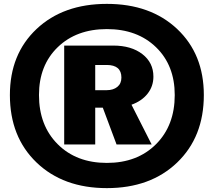

<svg xmlns="http://www.w3.org/2000/svg" viewBox="-20 -755 1101 990"><path d="M31 -265Q31 -476 168.5 -605.5Q306 -735 531 -735Q756 -735 893.5 -605.5Q1031 -476 1031 -265Q1031 -49 893.5 83Q756 215 531 215Q306 215 168.5 83Q31 -49 31 -265ZM881 -265Q881 -418 784.5 -511.5Q688 -605 531 -605Q374 -605 277.5 -511.5Q181 -418 181 -265Q181 -108 277.5 -11.5Q374 85 531 85Q688 85 784.5 -11.5Q881 -108 881 -265ZM471 -10H311V-520H564Q657 -520 714 -476Q771 -432 771 -360Q771 -310 741 -272Q711 -234 658 -215L762 -10H581L510 -200H471ZM606 -355Q606 -420 530 -420H471V-290H530Q564 -290 585 -307Q606 -324 606 -355Z"/></svg>

Font: Metropolitano Black
Style: Regular
Weight: 900
Designer: Fonts by Alex Slobzheninov & Chris M. Simpson / Changes by Cristiano Sobral
Foundry: Fonts by Alex Slobzheninov & Chris M. Simpson / Changes by Cristiano Sobral
Version: Version 1.00;August 30, 2020;FontCreator 13.0.0.2681 64-bit